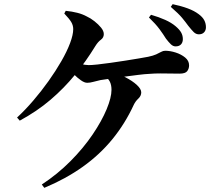

<svg xmlns="http://www.w3.org/2000/svg" viewBox="-20 -849 1040 923"><path d="M936 -684Q922 -684 911 -695Q900 -706 885 -725Q872 -743 855.5 -763Q839 -783 801 -816L810 -829Q852 -820 883 -808.5Q914 -797 935 -781Q954 -767 962 -751.5Q970 -736 970 -718Q970 -703 961 -693.5Q952 -684 936 -684ZM824 -626Q812 -626 801.5 -636Q791 -646 778 -663Q765 -684 747 -708.5Q729 -733 696 -765L706 -778Q744 -767 774 -753.5Q804 -740 824 -723Q843 -707 851 -692.5Q859 -678 859 -661Q859 -645 850 -635.5Q841 -626 824 -626ZM181 38Q257 -12 319 -74.5Q381 -137 425 -202Q469 -267 492.5 -323.5Q516 -380 516 -417Q516 -440 508.5 -455.5Q501 -471 486 -481L505 -504Q547 -496 582 -478Q617 -460 638 -440.5Q659 -421 659 -405Q659 -388 645 -375Q631 -362 623 -345Q581 -254 520 -179.5Q459 -105 377.5 -47Q296 11 193 54ZM62 -284Q101 -320 140 -365.5Q179 -411 213.5 -459.5Q248 -508 275 -555Q302 -602 317 -642Q332 -682 332 -709Q332 -727 322.5 -743Q313 -759 289 -784L296 -797Q326 -794 351.5 -787.5Q377 -781 397 -770Q415 -762 434 -747Q453 -732 466 -716Q479 -700 479 -685Q479 -668 465 -658Q451 -648 438 -627Q394 -555 341 -490Q288 -425 223 -369.5Q158 -314 75 -269ZM399 -451Q386 -451 369 -463Q352 -475 336.5 -490.5Q321 -506 311 -518L330 -555Q346 -548 367.5 -542Q389 -536 407 -536Q421 -536 449 -539Q477 -542 512 -547Q547 -552 582.5 -557.5Q618 -563 647 -568Q676 -573 692 -576Q716 -581 730.5 -587.5Q745 -594 754.5 -599.5Q764 -605 774 -605Q798 -605 824.5 -596.5Q851 -588 870 -572.5Q889 -557 889 -535Q889 -519 880 -507Q871 -495 843 -495Q824 -495 800 -495.5Q776 -496 750 -496Q724 -496 699 -494Q676 -493 644.5 -489Q613 -485 578.5 -480.5Q544 -476 514 -471.5Q484 -467 463 -464Q444 -460 428.5 -455.5Q413 -451 399 -451Z"/></svg>

Font: Noto Serif SC ExtraLight
Style: Bold
Weight: 700
Version: Version 2.002-H1;hotconv 1.1.0;makeotfexe 2.6.0